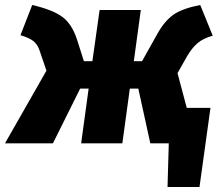

<svg xmlns="http://www.w3.org/2000/svg" viewBox="-58 -574 876 769"><path d="M690 -142H785L741 175H613L618 0H544L496 -219H462L432 0H267L297 -219H263L154 0H-38L128 -291L100 -373Q92 -397 75 -410Q58 -423 24 -433L71 -554Q153 -535 191.5 -506.5Q230 -478 250 -417L278 -329H312L341 -534H506L478 -329H511L572 -438Q601 -490 636.5 -515Q672 -540 744 -554L794 -431Q755 -420 733 -401Q711 -382 692 -350L653 -281Z"/></svg>

Font: FiraGO Heavy
Style: Italic
Weight: 900
Italic angle: -8°
Designer: bBox Type GmbH
Foundry: bBox Type GmbH
Version: Version 1.001